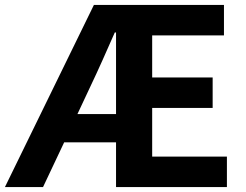

<svg xmlns="http://www.w3.org/2000/svg" viewBox="-29 -761 1000 781"><path d="M-9 0H146L232 -182H443V0H894V-124H590V-322H836V-446H590V-617H882V-741H353ZM286 -297 339 -410C372 -479 405 -554 438 -629H443V-297Z"/></svg>

Font: Noto Sans Mono CJK SC
Style: Bold
Weight: 700
Designer: Ryoko NISHIZUKA 西塚涼子 (kana, bopomofo & ideographs); Paul D. Hunt (Latin, Greek & Cyrillic); Sandoll Communications 산돌커뮤니
Foundry: Adobe
Version: Version 2.004;hotconv 1.0.118;makeotfexe 2.5.65603